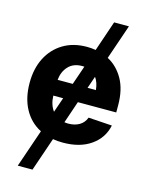

<svg xmlns="http://www.w3.org/2000/svg" viewBox="-136 -809 834 1095"><g transform="rotate(15 281.5 -262.0)"><path d="M293 10.7Q262.2 10.7 233.9 5.9L166 204.1H79.1L155.8 -19.5Q91.8 -52.2 56.9 -116.7Q22 -181.2 22 -270.5Q22 -354.5 54.4 -418Q86.9 -481.4 146 -517.1Q205.1 -552.7 285.6 -552.7Q312.5 -552.7 337.4 -548.3L398.4 -727.5H485.8L415.5 -522.5Q473.1 -492.2 508.1 -430.4Q543 -368.7 543 -275.4V-234.4H316.4L272 -104Q283.2 -102.1 294.9 -102.1Q333 -102.1 360.1 -118.2Q387.2 -134.3 398.4 -165L538.1 -155.8Q522.5 -80.1 458 -34.7Q393.6 10.7 293 10.7ZM286.6 -439.9Q235.8 -439.9 206.3 -408.4Q176.8 -377 171.9 -327.6H261.2L299.8 -439.5Q293.5 -439.9 286.6 -439.9ZM348.6 -327.6H397.9Q393.6 -371.6 373.5 -399.4ZM171.4 -234.4Q173.3 -180.7 199.2 -146.5L229.5 -234.4Z"/></g></svg>

Font: Inter Tight
Style: Bold
Weight: 700
Designer: Rasmus Andersson
Foundry: rsms
Version: Version 3.004; ttfautohint (v1.8.4.7-5d5b)